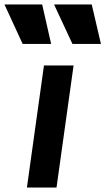

<svg xmlns="http://www.w3.org/2000/svg" viewBox="-109 -836 470 856"><path d="M11 0H143L219 -544H87ZM-89 -816 -8 -640H119L79 -816ZM132 -816 214 -640H341L300 -816Z"/></svg>

Font: Mluvka Bold
Style: Italic
Weight: 700
Italic angle: -8°
Designer: Modified by Jiří Krblich, Original typeface by Gumpita Rahayu
Foundry: Gumpita Rahayu & Jiří Krblich
Version: Version 2.000;Glyphs 3.1.1 (3134)